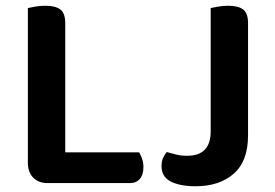

<svg xmlns="http://www.w3.org/2000/svg" viewBox="-20 -635 958 668"><path d="M146 2Q114 2 95.5 -17Q77 -36 77 -68V-607Q85 -609 102.5 -612Q120 -615 137 -615Q173 -615 190 -602Q207 -589 207 -554V-105H464Q469 -97 474 -83.5Q479 -70 479 -54Q479 -27 466.5 -12.5Q454 2 432 2ZM843 -164Q843 -74 793 -30.5Q743 13 661 13Q606 13 574 -3.5Q542 -20 542 -57Q542 -74 547.5 -86Q553 -98 560 -106Q577 -101 594 -97Q611 -93 631 -93Q713 -93 713 -178V-607Q722 -609 739 -612Q756 -615 773 -615Q809 -615 826 -602Q843 -589 843 -554Z"/></svg>

Font: Baloo Tammudu 2 SemiBold
Style: Regular
Weight: 600
Designer: Maithili Shingre, Omkar Shende and Ek Type
Foundry: Ek Type
Version: Version 1.640;hotconv 1.0.111;makeotfexe 2.5.65597; ttfautoh